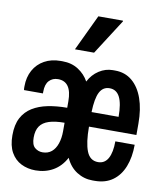

<svg xmlns="http://www.w3.org/2000/svg" viewBox="-85 -829 771 909"><g transform="rotate(10 300.0 -375.0)"><path d="M147 10Q109 10 78 -5.5Q47 -21 29 -53Q11 -85 11 -135Q11 -186 28.5 -219Q46 -252 77.5 -271.5Q109 -291 151.5 -299.5Q194 -308 244 -308V-339Q244 -434 178 -434Q152 -434 135.5 -416.5Q119 -399 119 -363V-355H28Q27 -358 27 -363.5Q27 -369 27 -373Q27 -417 45.5 -450.5Q64 -484 97.5 -502.5Q131 -521 175 -521H184Q228 -521 260.5 -500Q293 -479 311 -446Q329 -481 360 -501Q391 -521 426 -521H437Q485 -521 519 -492.5Q553 -464 571 -413Q589 -362 589 -293V-238H361Q361 -161 377 -120.5Q393 -80 432 -80Q464 -80 480 -109Q496 -138 496 -191H589Q589 -131 571 -85.5Q553 -40 518 -15Q483 10 432 10H421Q380 10 345.5 -12Q311 -34 292 -76Q269 -33 231.5 -11.5Q194 10 147 10ZM165 -80Q191 -80 208.5 -94.5Q226 -109 235 -135.5Q244 -162 244 -195V-236Q199 -236 169.5 -226.5Q140 -217 126 -196.5Q112 -176 112 -142Q112 -107 128 -93.5Q144 -80 165 -80ZM361 -308H491Q491 -372 475 -403Q459 -434 426 -434Q394 -434 378.5 -404Q363 -374 361 -308ZM232 -587 314 -760H432L433 -757L324 -587Z"/></g></svg>

Font: Chivo Mono Medium SemiBold
Style: Regular
Weight: 600
Monospace: yes
Version: Version 1.008